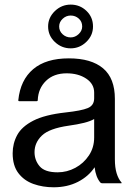

<svg xmlns="http://www.w3.org/2000/svg" viewBox="-20 -796 595 834"><path d="M416 -3Q396 -26.5 391 -69.5Q365 -30 318.8 -6.2Q272.5 17.5 213 17.5Q165.5 17.5 125 3Q84.5 -11.5 59.8 -44Q35 -76.5 35 -130Q35 -173 54.8 -209.5Q74.5 -246 124.5 -271.8Q174.5 -297.5 264.5 -307.5Q333.5 -315 361.2 -326.5Q389 -338 389 -369V-394Q389 -431.5 354.5 -454.5Q320 -477.5 269.5 -477.5Q213.5 -477.5 179.8 -444.8Q146 -412 144 -361Q144 -356.5 139 -356.5H64Q59 -356.5 59.5 -361Q68.5 -448.5 124 -495.5Q179.5 -542.5 279 -542.5Q376.5 -542.5 427.8 -499.2Q479 -456 479 -366.5V-104Q479 -68.5 486.5 -43.8Q494 -19 507.5 -3.5Q510.5 0 506 0H424Q419 0 416 -3ZM130 -135Q130 -100 152.2 -73.8Q174.5 -47.5 230 -47.5Q271 -47.5 307.2 -67Q343.5 -86.5 366.2 -120.8Q389 -155 389 -199V-279Q373 -269.5 345.2 -262.5Q317.5 -255.5 278 -250Q194 -238 162 -207.2Q130 -176.5 130 -135ZM384 -681Q384 -642 355 -614Q326 -586 287 -586Q247.5 -586 218.2 -613.8Q189 -641.5 189 -681Q189 -719.5 218.2 -747.8Q247.5 -776 287 -776Q327 -776 355.5 -748.8Q384 -721.5 384 -681ZM337 -681Q337 -702 322.2 -715.2Q307.5 -728.5 287 -728.5Q267 -728.5 252 -714.2Q237 -700 237 -681Q237 -661 252 -647.2Q267 -633.5 287 -633.5Q306.5 -633.5 321.8 -648Q337 -662.5 337 -681Z"/></svg>

Font: MFEK Sans
Style: Regular
Weight: 400
Designer: Owen Earl
Foundry: indestructible type*
Version: Version 0.001; ttfautohint (v1.8.4.7-5d5b)